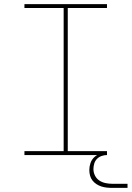

<svg xmlns="http://www.w3.org/2000/svg" viewBox="-20 -755 641 935"><path d="M99 0V-19H290V-716H99V-735H501V-716H310V-19H501V0ZM526 160Q513 160 499.5 158.5Q486 157 473.5 153Q461 149 449.5 141.5Q438 134 430 123.5Q422 113 418.5 100Q415 87 415 73Q415 56 420.5 39.5Q426 23 438.5 11Q451 -1 467.5 -6Q484 -11 501 -11V0Q488 0 475 4.5Q462 9 452.5 18.5Q443 28 439 41.5Q435 55 435 68Q435 85 442.5 100Q450 115 463.5 124Q477 133 493.5 136.5Q510 140 526 140H601V160Z"/></svg>

Font: Iosevka Curly Slab ThEx
Style: Regular
Weight: 100
Width: 7
Monospace: yes
Designer: Belleve Invis
Foundry: Belleve Invis
Version: Version 11.1.0; ttfautohint (v1.8.3)